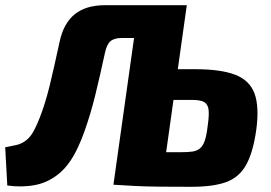

<svg xmlns="http://www.w3.org/2000/svg" viewBox="-31 -710 1042 738"><path d="M672 -690 655 -564H438Q408 -564 393.5 -551.5Q379 -539 372 -505Q363 -464 354 -424Q345 -384 335.5 -345.5Q326 -307 315.5 -272Q305 -237 294 -206Q283 -175 271 -149Q240 -80 198 -44.5Q156 -9 105 1Q54 11 -3 3L-11 -144Q11 -148 31.5 -152.5Q52 -157 70 -171Q88 -185 102 -213Q112 -233 121.5 -257Q131 -281 140.5 -311Q150 -341 159 -377Q168 -413 177.5 -456Q187 -499 198 -549Q213 -620 256 -655Q299 -690 373 -690ZM687 -690 590 0H405L502 -690ZM719 -444Q818 -444 873.5 -422.5Q929 -401 947.5 -350Q966 -299 954 -211Q942 -125 915.5 -77Q889 -29 839.5 -10.5Q790 8 704 8Q634 8 583.5 7.5Q533 7 491 5Q449 3 405 0L436 -128Q448 -127 469.5 -126.5Q491 -126 521.5 -125.5Q552 -125 589 -125Q626 -125 667 -125Q692 -125 709 -127.5Q726 -130 737.5 -139.5Q749 -149 756 -169Q763 -189 767 -224Q773 -264 771 -286Q769 -308 755 -317Q741 -326 706 -326H468L485 -444Z"/></svg>

Font: Exo 2 ExtraBold
Style: Italic
Weight: 800
Italic angle: -8°
Designer: Natanael Gama
Foundry: Natanael Gama
Version: Version 2.010